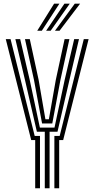

<svg xmlns="http://www.w3.org/2000/svg" viewBox="-20 -1010 506 1030"><path d="M220.3 0V-303.2H177.9L113.9 -581.2L62.5 -800H88.3L139.4 -581.2L193.9 -325.5H272.4L326.9 -581.2L378 -800H403.7L352.5 -581.2L288.4 -303.2H246V0ZM168.8 0V-258.6H147.4L11 -800H36.7L166.1 -280.9H194.5V0ZM271.7 0V-280.9H300.2L429.5 -800H455.3L318.9 -258.6H297.5V0ZM205.7 -347.8 162.3 -581.2 114 -800H139.8L187.3 -581.2L223.6 -370.1H242.2L279.3 -581.2L326.5 -800H352.3L304.2 -581.2L260.5 -347.8ZM179.7 -845 270.2 -990.3H298.7L204.3 -845ZM274.8 -845 381.1 -990.3H409.7L299.4 -845ZM227.4 -845 325.6 -990.3H354.2L251.7 -845Z"/></svg>

Font: Big Shoulders Inline Text SC Thin
Style: Regular
Weight: 100
Designer: Patric King
Foundry: XO Type Co
Version: Version 2.002